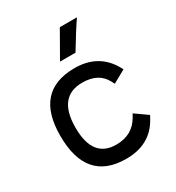

<svg xmlns="http://www.w3.org/2000/svg" viewBox="-165 -776 818 890"><g transform="rotate(-30 243.5 -331.5)"><path d="M380.9 -672.9Q350.6 -629.9 293 -534.2H210Q233.4 -574.2 289.1 -672.9ZM119.1 -232.4Q119.1 -68.4 247.1 -70.3Q331.1 -71.3 371.1 -139.6L381.8 -158.2L448.2 -111.3L438.5 -93.8Q380.9 10.7 250 9.8Q39.1 8.8 39.1 -235.4Q39.1 -472.7 250 -474.6Q378.9 -475.6 438.5 -372.1L447.3 -356.4Q391.6 -326.2 378.9 -318.4L370.1 -335Q336.9 -398.4 250 -398.4Q119.1 -398.4 119.1 -232.4Z"/></g></svg>

Font: BF_TEXT
Style: Regular
Weight: 400
Foundry: EA DICE
Version: Version 1.404